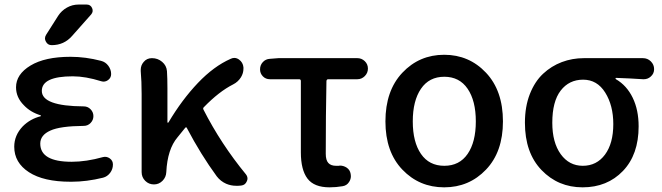

<svg xmlns="http://www.w3.org/2000/svg" viewBox="-20 -803 2881 836"><path d="M233.4 -734.4Q248 -756.8 271.5 -770Q294.9 -783.2 322.3 -783.2H357.4Q374 -783.2 380.9 -768.1Q387.7 -752.9 377 -740.2L293.9 -646.5Q258.8 -606.4 205.1 -606.4Q187.5 -606.4 179.7 -622.1Q175.8 -628.9 175.8 -635.7Q175.8 -643.6 180.7 -651.4ZM292 -98.6Q355.5 -98.6 428.7 -119.1Q444.3 -123 458 -113.3Q471.7 -103.5 471.7 -86.9Q471.7 -66.4 459.5 -50.3Q447.3 -34.2 428.7 -29.3Q357.4 -11.7 292 -11.7Q290 -11.7 287.1 -11.7Q169.9 -11.7 106 -53.2Q42 -94.7 42 -164.1Q42 -213.9 79.1 -252.9Q111.3 -285.2 157.2 -296.9Q158.2 -297.9 158.2 -299.3Q158.2 -300.8 157.2 -300.8Q112.3 -314.5 84 -344.7Q49.8 -378.9 49.8 -422.9Q49.8 -479.5 112.8 -517.6Q175.8 -555.7 287.1 -555.7Q352.5 -555.7 419.9 -538.1Q439.5 -533.2 451.7 -516.6Q463.9 -500 463.9 -480.5Q463.9 -463.9 450.2 -454.1Q436.5 -444.3 420.9 -449.2Q352.5 -470.7 296.9 -470.7Q162.1 -470.7 162.1 -407.2Q162.1 -340.8 344.7 -339.8Q362.3 -339.8 374.5 -327.1Q386.7 -314.5 386.7 -297.4Q386.7 -280.3 374.5 -267.6Q362.3 -254.9 344.7 -254.9Q241.2 -253.9 199.2 -234.4Q155.3 -214.8 155.3 -177.7Q155.3 -98.6 292 -98.6Z M1050.8 -43.9Q1057.6 -35.2 1057.6 -25.4Q1057.6 -19.5 1054.7 -13.7Q1047.9 2.9 1030.3 4.9L1017.6 5.9Q1012.7 5.9 1007.8 5.9Q985.4 5.9 964.8 -2.9Q940.4 -13.7 923.8 -35.2Q854.5 -129.9 793.9 -245.1Q791 -252 786.1 -246.1Q755.9 -209 752.9 -205.1Q709 -153.3 704.1 -53.7Q703.1 -31.2 687.5 -15.6Q671.9 0 650.4 0Q627.9 0 612.3 -15.6Q596.7 -31.2 596.7 -53.7V-393.6Q596.7 -449.2 592.8 -493.2Q592.8 -496.1 592.8 -499Q592.8 -518.6 605.5 -533.2Q619.1 -549.8 641.6 -549.8Q667 -549.8 686 -533.7Q705.1 -517.6 707 -493.2Q709 -462.9 709 -418.9V-271.5Q709 -268.6 710.9 -268.6Q712.9 -268.6 713.9 -270.5Q772.5 -369.1 841.8 -441.9Q911.1 -514.6 984.4 -546.9Q992.2 -550.8 1000 -550.8Q1010.7 -550.8 1020.5 -543.9Q1038.1 -531.2 1040 -509.8Q1040 -506.8 1040 -503.9Q1040 -484.4 1029.3 -466.8Q1016.6 -446.3 995.1 -435.5Q933.6 -404.3 868.2 -336.9Q862.3 -332 866.2 -325.2Q942.4 -175.8 1050.8 -43.9Z M1415 12.7Q1347.7 12.7 1318.8 -25.4Q1290 -63.5 1290 -139.6V-450.2Q1290 -458 1282.2 -458H1155.3Q1136.7 -458 1124.5 -470.7Q1112.3 -483.4 1112.3 -501Q1112.3 -519.5 1124.5 -532.7Q1136.7 -545.9 1155.3 -546.9L1192.4 -549.8H1536.1Q1554.7 -549.8 1568.4 -536.6Q1582 -523.4 1582 -504.4Q1582 -485.4 1568.4 -471.7Q1554.7 -458 1536.1 -458H1409.2Q1402.3 -458 1401.4 -450.2Q1398.4 -300.8 1398.4 -133.8Q1398.4 -105.5 1409.7 -93.3Q1420.9 -81.1 1443.4 -81.1Q1449.2 -81.1 1455.1 -81.1Q1458 -82 1460 -82Q1475.6 -82 1489.3 -73.2Q1503.9 -63.5 1506.8 -45.9Q1507.8 -41 1507.8 -36.1Q1507.8 -22.5 1500 -10.7Q1490.2 4.9 1471.7 7.8Q1443.4 12.7 1415 12.7Z M1914.1 12.7Q1805.7 12.7 1731.9 -64.5Q1658.2 -141.6 1658.2 -274.4Q1658.2 -408.2 1731.9 -486.3Q1805.7 -564.5 1914.1 -564.5Q2022.5 -564.5 2096.2 -486.3Q2169.9 -408.2 2169.9 -274.4Q2169.9 -141.6 2096.2 -64.5Q2022.5 12.7 1914.1 12.7ZM2051.8 -274.4Q2051.8 -364.3 2016.1 -416.5Q1980.5 -468.8 1914.6 -468.8Q1848.6 -468.8 1813 -416.5Q1777.3 -364.3 1777.3 -274.4Q1777.3 -184.6 1813 -132.8Q1848.6 -81.1 1914.6 -81.1Q1980.5 -81.1 2016.1 -132.8Q2051.8 -184.6 2051.8 -274.4Z M2516.6 12.7Q2410.2 12.7 2337.9 -62.5Q2265.6 -137.7 2265.6 -268.6Q2265.6 -338.9 2287.1 -393.6Q2308.6 -448.2 2344.7 -481.9Q2380.9 -515.6 2426.3 -532.7Q2471.7 -549.8 2522.5 -549.8H2779.3Q2799.8 -549.8 2814 -535.6Q2828.1 -521.5 2828.1 -502Q2828.1 -482.4 2813.5 -469.7Q2800.8 -458 2783.2 -458Q2782.2 -458 2780.3 -458Q2721.7 -461.9 2662.1 -463.9Q2660.2 -463.9 2660.2 -461.4Q2660.2 -459 2662.1 -458Q2709 -430.7 2734.9 -377.4Q2760.7 -324.2 2760.7 -252.9Q2760.7 -129.9 2692.4 -58.6Q2624 12.7 2516.6 12.7ZM2517.6 -81.1Q2578.1 -81.1 2614.3 -129.9Q2650.4 -178.7 2650.4 -262.7Q2650.4 -343.8 2615.2 -399.9Q2580.1 -456.1 2519 -456.1Q2458 -456.1 2421.4 -408.7Q2384.8 -361.3 2384.8 -268.6Q2384.8 -182.6 2421.4 -131.8Q2458 -81.1 2517.6 -81.1Z"/></svg>

Font: Gen Jyuu Gothic Medium
Style: Regular
Weight: 500
Designer: [Source Han Sans]
Ryoko NISHIZUKA  (kana & ideographs); Paul D. Hunt (Latin, Greek & Cyrillic); Wenlong ZHANG  (bopomofo
Version: Version 1.002.20150607